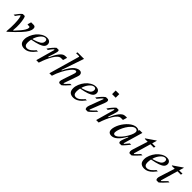

<svg xmlns="http://www.w3.org/2000/svg" viewBox="435 -2441 4151 4151"><g transform="rotate(45 2510.5 -365.0)"><path d="M128.9 -441.9H119.1Q99.1 -424.3 47.9 -350.1H7.8Q88.4 -464.8 138.2 -500H198.2Q210.4 -490.2 222.9 -435.8Q235.4 -381.3 241.5 -296.9Q247.6 -212.4 236.8 -109.9L247.1 -100.1Q313 -169.9 355.5 -221.2Q397.9 -272.5 415.8 -304Q433.6 -335.4 438.7 -351.8Q443.8 -368.2 443.8 -384.8Q443.8 -396.5 436.8 -403.3Q429.7 -410.2 418 -410.2H376L369.1 -419.9L392.1 -500H467.8Q524.9 -500 524.9 -441.9Q524.9 -393.1 496.8 -340.8Q468.8 -288.6 389.2 -201.7Q309.6 -114.7 161.1 20L150.9 9.8Q163.6 -128.9 160.2 -226.3Q156.7 -323.7 148.7 -371.8Q140.6 -419.9 128.9 -441.9Z M872.6 -509.8Q928.2 -509.8 956.3 -483.9Q984.4 -458 984.4 -418Q984.4 -373 953.9 -341.3Q923.3 -309.6 852.5 -284.2Q781.7 -258.8 657.7 -235.8Q646.5 -183.1 646.5 -138.2Q646.5 -38.1 726.6 -38.1Q752.4 -38.1 779.3 -50.3Q806.2 -62.5 830.8 -84.2Q855.5 -106 870.1 -121.3Q884.8 -136.7 902.3 -158.2H942.4Q899.9 -103.5 877.4 -80.6Q789.6 9.8 691.4 9.8Q622.1 9.8 584.2 -24.4Q546.4 -58.6 546.4 -136.2Q546.4 -196.3 574.2 -262.9Q602.1 -329.6 646.2 -384Q690.4 -438.5 751.2 -474.1Q812 -509.8 872.6 -509.8ZM850.6 -480Q799.3 -480 747.1 -419.9Q694.8 -359.9 667.5 -272L676.8 -264.2Q734.4 -280.8 775.9 -297.6Q817.4 -314.5 841.3 -329.6Q865.2 -344.7 878.7 -362.5Q892.1 -380.4 896.2 -394.8Q900.4 -409.2 900.4 -428.2Q900.4 -480 850.6 -480Z M1418.9 -505.9 1475.1 -509.8 1483.4 -500 1457 -411.1H1397Q1359.9 -411.1 1321.8 -377.7Q1283.7 -344.2 1248.8 -285.2Q1213.9 -226.1 1183.3 -155.3Q1152.8 -84.5 1125 0H1049.3L1170.4 -432.1L1159.2 -441.9Q1153.3 -436.5 1142.6 -425.3Q1131.8 -414.1 1110.8 -387.9Q1089.8 -361.8 1069.3 -332H1029.3Q1062.5 -383.8 1104.7 -432.4Q1147 -481 1172.4 -500H1232.4Q1249 -491.7 1247.1 -461.7Q1245.1 -431.6 1221.2 -359.9L1179.2 -234.9H1197.3Q1248.5 -358.4 1305.7 -430.4Q1362.8 -502.4 1418.9 -505.9Z M1870.6 -509.8Q1903.8 -509.8 1922.4 -490.2Q1940.9 -470.7 1940.9 -441.9Q1940.9 -437 1940.4 -431.6Q1939.9 -426.3 1938.5 -419.7Q1937 -413.1 1935.8 -407.5Q1934.6 -401.9 1931.9 -393.3Q1929.2 -384.8 1927.5 -379.2Q1925.8 -373.5 1922.1 -362.8Q1918.5 -352.1 1916.5 -346.4Q1914.6 -340.8 1910.2 -328.4Q1905.8 -315.9 1903.8 -310.1L1818.8 -67.9L1829.6 -58.1Q1845.2 -66.9 1921.4 -147.5Q1928.2 -154.8 1931.6 -158.2H1971.7Q1867.7 -37.1 1814 0H1753.9Q1744.1 -4.4 1737.5 -16.4Q1731 -28.3 1731 -42Q1731 -66.4 1752 -127L1820.8 -330.1Q1842.8 -392.6 1842.8 -410.2Q1842.8 -443.8 1815.9 -443.8Q1776.9 -443.8 1719.5 -375.2Q1662.1 -306.6 1609.1 -203.4Q1556.2 -100.1 1525.9 0H1449.7L1651.9 -706.1L1640.6 -715.8H1550.8L1561 -750H1759.8L1584 -234.9H1597.7Q1611.3 -266.6 1628.9 -299.6Q1646.5 -332.5 1673.8 -371.6Q1701.2 -410.6 1730.2 -440.2Q1759.3 -469.7 1796.6 -489.7Q1834 -509.8 1870.6 -509.8Z M2367.7 -509.8Q2423.3 -509.8 2451.4 -483.9Q2479.5 -458 2479.5 -418Q2479.5 -373 2449 -341.3Q2418.5 -309.6 2347.7 -284.2Q2276.9 -258.8 2152.8 -235.8Q2141.6 -183.1 2141.6 -138.2Q2141.6 -38.1 2221.7 -38.1Q2247.6 -38.1 2274.4 -50.3Q2301.3 -62.5 2325.9 -84.2Q2350.6 -106 2365.2 -121.3Q2379.9 -136.7 2397.5 -158.2H2437.5Q2395 -103.5 2372.6 -80.6Q2284.7 9.8 2186.5 9.8Q2117.2 9.8 2079.3 -24.4Q2041.5 -58.6 2041.5 -136.2Q2041.5 -196.3 2069.3 -262.9Q2097.2 -329.6 2141.4 -384Q2185.5 -438.5 2246.3 -474.1Q2307.1 -509.8 2367.7 -509.8ZM2345.7 -480Q2294.4 -480 2242.2 -419.9Q2189.9 -359.9 2162.6 -272L2171.9 -264.2Q2229.5 -280.8 2271 -297.6Q2312.5 -314.5 2336.4 -329.6Q2360.4 -344.7 2373.8 -362.5Q2387.2 -380.4 2391.4 -394.8Q2395.5 -409.2 2395.5 -428.2Q2395.5 -480 2345.7 -480Z M2727.5 -640.1V-750H2837.4V-640.1ZM2620.1 -60.1 2631.3 -49.8Q2646 -59.6 2683.6 -94.7Q2721.2 -129.9 2746.1 -158.2H2786.1Q2749 -115.7 2700.9 -68.4Q2652.8 -21 2622.1 0H2562.5Q2542.5 -13.7 2540.5 -43.9Q2538.6 -74.2 2554.2 -116.2L2672.4 -432.1L2661.1 -441.9Q2633.3 -417.5 2560.5 -330.1H2520.5Q2617.7 -460 2680.2 -500H2740.2Q2751 -495.6 2758.5 -485.4Q2766.1 -475.1 2766.1 -460Q2766.1 -432.1 2750.5 -394Z M3250 -505.9 3306.2 -509.8 3314.5 -500 3288.1 -411.1H3228Q3190.9 -411.1 3152.8 -377.7Q3114.7 -344.2 3079.8 -285.2Q3044.9 -226.1 3014.4 -155.3Q2983.9 -84.5 2956.1 0H2880.4L3001.5 -432.1L2990.2 -441.9Q2984.4 -436.5 2973.6 -425.3Q2962.9 -414.1 2941.9 -387.9Q2920.9 -361.8 2900.4 -332H2860.4Q2893.6 -383.8 2935.8 -432.4Q2978 -481 3003.4 -500H3063.5Q3080.1 -491.7 3078.1 -461.7Q3076.2 -431.6 3052.2 -359.9L3010.3 -234.9H3028.3Q3079.6 -358.4 3136.7 -430.4Q3193.8 -502.4 3250 -505.9Z M3590.8 -116.2 3635.7 -230H3622.1Q3487.8 9.8 3354 9.8Q3253.9 9.8 3253.9 -87.9Q3253.9 -127 3268.8 -174.1Q3283.7 -221.2 3308.6 -267.6Q3333.5 -314 3368.9 -358.2Q3404.3 -402.3 3443.1 -435.8Q3481.9 -469.2 3526.1 -489.5Q3570.3 -509.8 3611.8 -509.8Q3658.7 -509.8 3680.7 -487.8H3690.9L3697.8 -509.8H3783.7L3655.8 -67.9L3667 -58.1Q3691.4 -82.5 3752 -158.2H3792Q3789.1 -154.3 3772.9 -134.5Q3756.8 -114.7 3751 -107.7Q3745.1 -100.6 3730.7 -83.3Q3716.3 -65.9 3708.3 -57.1Q3700.2 -48.3 3688.7 -35.6Q3677.2 -22.9 3668.2 -14.6Q3659.2 -6.3 3650.9 0H3590.8Q3575.7 -8.8 3572.5 -27.6Q3569.3 -46.4 3574.5 -66.9Q3579.6 -87.4 3590.8 -116.2ZM3354 -102.1Q3354 -51.8 3397.9 -51.8Q3431.6 -51.8 3480 -94Q3528.3 -136.2 3569.8 -194.3Q3611.3 -252.4 3641.1 -316.2Q3670.9 -379.9 3670.9 -419.9Q3670.9 -449.7 3653.6 -463.9Q3636.2 -478 3609.9 -478Q3570.3 -478 3523.2 -435.3Q3476.1 -392.6 3439.7 -332.8Q3403.3 -272.9 3378.7 -208.5Q3354 -144 3354 -102.1Z M4124.5 -609.9 4092.8 -500H4194.3L4183.6 -460H4080.6L3966.8 -67.9L3977.5 -58.1Q4001 -75.7 4088.4 -168H4128.4Q4089.4 -122.6 4040.3 -72.3Q3991.2 -22 3961.4 0H3901.4Q3878.9 -12.7 3877.7 -43.9Q3876.5 -75.2 3891.6 -118.2L3999.5 -456.1H3915.5L3904.8 -465.8L4114.7 -609.9Z M4537.1 -509.8Q4592.8 -509.8 4620.8 -483.9Q4648.9 -458 4648.9 -418Q4648.9 -373 4618.4 -341.3Q4587.9 -309.6 4517.1 -284.2Q4446.3 -258.8 4322.3 -235.8Q4311 -183.1 4311 -138.2Q4311 -38.1 4391.1 -38.1Q4417 -38.1 4443.8 -50.3Q4470.7 -62.5 4495.4 -84.2Q4520 -106 4534.7 -121.3Q4549.3 -136.7 4566.9 -158.2H4606.9Q4564.5 -103.5 4542 -80.6Q4454.1 9.8 4356 9.8Q4286.6 9.8 4248.8 -24.4Q4210.9 -58.6 4210.9 -136.2Q4210.9 -196.3 4238.8 -262.9Q4266.6 -329.6 4310.8 -384Q4355 -438.5 4415.8 -474.1Q4476.6 -509.8 4537.1 -509.8ZM4515.1 -480Q4463.9 -480 4411.6 -419.9Q4359.4 -359.9 4332 -272L4341.3 -264.2Q4398.9 -280.8 4440.4 -297.6Q4481.9 -314.5 4505.9 -329.6Q4529.8 -344.7 4543.2 -362.5Q4556.6 -380.4 4560.8 -394.8Q4564.9 -409.2 4564.9 -428.2Q4564.9 -480 4515.1 -480Z M4950.7 -609.9 4918.9 -500H5020.5L5009.8 -460H4906.7L4793 -67.9L4803.7 -58.1Q4827.1 -75.7 4914.6 -168H4954.6Q4915.5 -122.6 4866.5 -72.3Q4817.4 -22 4787.6 0H4727.5Q4705.1 -12.7 4703.9 -43.9Q4702.6 -75.2 4717.8 -118.2L4825.7 -456.1H4741.7L4731 -465.8L4940.9 -609.9Z"/></g></svg>

Font: Happy Times at the IKOB New Game Plus Edition
Style: Italic
Weight: 400
Italic angle: -16°
Designer: Lucas Le Bihan
Foundry: Lucas Le Bihan
Version: Version 1.000;PS 1.0;hotconv 1.0.88;makeotf.lib2.5.647800